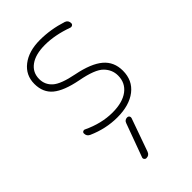

<svg xmlns="http://www.w3.org/2000/svg" viewBox="-238 -641 958 958"><g transform="rotate(-45 241.0 -161.5)"><path d="M252 41Q257.8 23.4 276.4 23.4Q283.2 23.4 287.1 28.8Q291 34.2 289.1 41L226.6 216.8Q219.7 235.4 200.2 235.4Q193.4 235.4 189 229.5Q184.6 223.6 187.5 216.8ZM241.2 -557.6Q316.4 -557.6 392.6 -533.2Q411.1 -526.4 411.1 -505.9Q411.1 -499 405.3 -495.1Q399.4 -491.2 392.6 -493.2Q312.5 -522.5 241.2 -522.5Q174.8 -522.5 137.7 -495.6Q100.6 -468.8 100.6 -421.9Q100.6 -381.8 130.4 -355Q160.2 -328.1 245.1 -311.5Q337.9 -293 381.8 -255.9Q425.8 -218.8 425.8 -156.2Q425.8 -87.9 376 -49.3Q326.2 -10.7 241.2 -10.7Q161.1 -10.7 84 -44.9Q66.4 -52.7 66.4 -72.3Q66.4 -79.1 72.3 -82.5Q78.1 -85.9 84 -83Q164.1 -44.9 241.2 -44.9Q312.5 -44.9 352.1 -74.7Q391.6 -104.5 391.6 -156.2Q391.6 -197.3 361.3 -228Q331.1 -258.8 237.3 -276.4Q147.5 -293.9 106.9 -327.6Q66.4 -361.3 66.4 -421.9Q66.4 -483.4 114.3 -520.5Q162.1 -557.6 241.2 -557.6Z"/></g></svg>

Font: Gen Jyuu Gothic ExtraLight
Style: Regular
Weight: 100
Designer: [Source Han Sans]
Ryoko NISHIZUKA  (kana & ideographs); Paul D. Hunt (Latin, Greek & Cyrillic); Wenlong ZHANG  (bopomofo
Version: Version 1.002.20150607